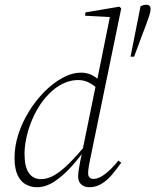

<svg xmlns="http://www.w3.org/2000/svg" viewBox="-20 -774 652 806"><path d="M593 -754Q604 -754 608.5 -748.5Q613 -743 612 -734Q612 -725 606.5 -708Q601 -691 593 -669.5Q585 -648 576 -625L543 -536H528L570 -748Q577 -751 582 -752.5Q587 -754 593 -754ZM135 12Q111 12 89 0.5Q67 -11 54 -38.5Q41 -66 41 -112Q41 -160 57 -210Q73 -260 101.5 -306Q130 -352 166 -388.5Q202 -425 242 -447Q282 -469 321 -469Q338 -469 354 -463.5Q370 -458 384 -447.5Q398 -437 409 -423L394 -396Q378 -414 356 -426Q334 -438 308 -438Q285 -438 263 -430.5Q241 -423 221 -409.5Q201 -396 183 -377Q160 -354 141.5 -323.5Q123 -293 110 -259.5Q97 -226 90 -192Q83 -158 83 -128Q83 -74 101 -48Q119 -22 152 -22Q181 -22 210 -39.5Q239 -57 272 -90Q305 -123 344 -170L354 -163H349Q317 -116 281 -76Q245 -36 208.5 -12Q172 12 135 12ZM355 12Q335 12 321.5 0.5Q308 -11 308 -33Q308 -45 310.5 -61Q313 -77 317 -98L323 -126L384 -425L387 -434L444 -716L451 -702L337 -708L339 -722L481 -746L489 -739L358 -103Q355 -88 352.5 -73.5Q350 -59 350 -46Q350 -35 356 -29Q362 -23 373 -23Q395 -23 422.5 -44.5Q450 -66 477 -100L489 -91Q470 -64 449.5 -40Q429 -16 405.5 -2Q382 12 355 12Z"/></svg>

Font: Source Serif 4 48pt Light
Style: Italic
Weight: 300
Italic angle: -12°
Designer: Frank Grießhammer
Foundry: Adobe Systems Incorporated
Version: Version 4.004;hotconv 1.0.116;makeotfexe 2.5.65601